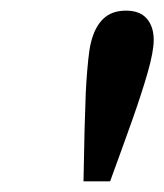

<svg xmlns="http://www.w3.org/2000/svg" viewBox="-20 -749 309 361"><path d="M217 -729Q243 -729 256 -714Q269 -699 269 -674Q269 -652 257.5 -612Q246 -572 227.5 -520Q209 -468 187 -408H137L139 -505Q140 -528 140.5 -551.5Q141 -575 142.5 -596.5Q144 -618 146 -637.5Q148 -657 151 -669Q158 -698 174 -713.5Q190 -729 217 -729Z"/></svg>

Font: Source Serif 4 SemiBold
Style: Italic
Weight: 600
Italic angle: -12°
Designer: Frank Grießhammer
Foundry: Adobe Systems Incorporated
Version: Version 4.004;hotconv 1.0.116;makeotfexe 2.5.65601